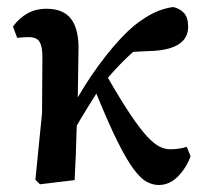

<svg xmlns="http://www.w3.org/2000/svg" viewBox="-20 -514 586 548"><path d="M94 12 81 -1 100 -191 101 -352Q101 -381 93 -394.5Q85 -408 62 -408Q55 -408 46 -407.5Q37 -407 29 -406L17 -438Q34 -462 58 -475.5Q82 -489 113 -489Q162 -489 184 -458.5Q206 -428 204 -366L202 -236Q239 -300 282.5 -355Q326 -410 363 -441Q395 -466 420.5 -478Q446 -490 474 -494Q493 -490 505 -477Q517 -464 517 -438Q517 -406 492 -389Q467 -372 421 -369L360 -366Q341 -349 323 -330.5Q305 -312 288 -292Q326 -226 353 -186Q380 -146 400 -124.5Q420 -103 435.5 -95.5Q451 -88 465 -88Q480 -88 492.5 -90Q505 -92 513 -95L524 -68Q512 -35 488 -10.5Q464 14 433 14Q416 14 399 5Q382 -4 362 -30.5Q342 -57 316 -109Q290 -161 255 -247Q241 -224 227 -202Q213 -180 199 -155Q198 -115 196.5 -75Q195 -35 193 0Z"/></svg>

Font: Source Serif Pro Semibold
Style: Regular
Weight: 600
Designer: Frank Grießhammer
Foundry: Adobe Systems Incorporated
Version: Version 3.000;hotconv 1.0.109;makeotfexe 2.5.65596